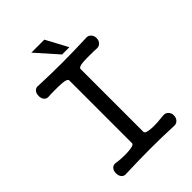

<svg xmlns="http://www.w3.org/2000/svg" viewBox="-245 -962 1073 1073"><g transform="rotate(-45 291.5 -426.0)"><path d="M247.1 -592.8V-96.7Q247.1 -80.1 186.5 -78.1Q136.7 -77.1 105.5 -83Q85.9 -85.9 74.2 -72.3Q64.5 -60.5 64.5 -41Q64.5 -22.5 74.2 -9.8Q85.9 3.9 105.5 1Q212.9 -2.9 298.8 -2.9Q383.8 -2.9 476.6 1Q498 3.9 510.7 -9.8Q522.5 -22.5 522.5 -41Q522.5 -60.5 510.7 -72.3Q498 -85.9 476.6 -83Q429.7 -77.1 390.6 -78.1Q336.9 -80.1 336.9 -96.7V-592.8Q336.9 -607.4 375 -610.4Q397.5 -612.3 455.1 -611.3L476.6 -610.4Q498 -607.4 510.7 -621.1Q522.5 -632.8 522.5 -652.3Q522.5 -670.9 510.7 -683.6Q498 -697.3 476.6 -694.3Q377 -690.4 288.1 -690.4Q200.2 -690.4 105.5 -694.3Q85.9 -697.3 74.2 -683.6Q64.5 -670.9 64.5 -652.3Q64.5 -632.8 74.2 -621.1Q85.9 -607.4 105.5 -610.4L122.1 -611.3Q179.7 -612.3 204.1 -610.4Q247.1 -607.4 247.1 -592.8ZM207 -852.5 321.3 -723.6H378.9L309.6 -852.5Z"/></g></svg>

Font: Gungsuh
Style: Regular
Weight: 400
Version: Version 2.21